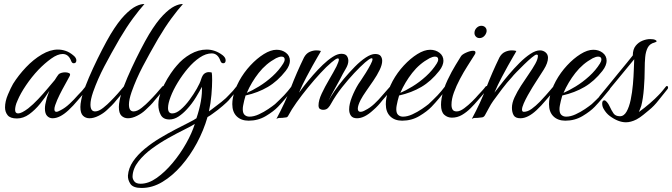

<svg xmlns="http://www.w3.org/2000/svg" viewBox="-20 -584 3336 953"><path d="M64 4Q31 4 18 -12Q5 -28 5 -51Q5 -81 19.5 -115Q34 -149 45 -168Q72 -211 109 -250Q146 -289 187.5 -313.5Q229 -338 267 -338Q287 -338 306 -331.5Q325 -325 343 -310Q352 -303 355.5 -296.5Q359 -290 359 -285Q359 -270 346 -270Q337 -270 333 -282Q320 -316 291 -316Q266 -316 234 -293Q202 -270 171 -238Q137 -202 109 -160.5Q81 -119 67 -85Q60 -70 57.5 -58.5Q55 -47 55 -39Q55 -21 70 -21Q87 -21 120 -46Q144 -65 169.5 -92Q195 -119 217 -145.5Q239 -172 252 -187Q257 -195 261.5 -202Q266 -209 270 -214Q274 -219 283.5 -222Q293 -225 303 -225Q315 -225 323 -221Q331 -217 326 -207Q326 -206 315 -186.5Q304 -167 289.5 -140Q275 -113 264 -88Q258 -74 254 -62Q250 -50 250 -42Q250 -29 260 -29Q267 -29 281 -37Q303 -48 325.5 -69Q348 -90 367 -112Q378 -123 387 -133Q396 -143 404 -154Q407 -157 409 -157Q415 -157 415 -148Q415 -143 411 -139Q400 -126 389 -112.5Q378 -99 366 -86Q355 -73 343.5 -60.5Q332 -48 320 -37Q277 3 241 3Q225 3 214 -8.5Q203 -20 203 -45Q203 -64 210 -88Q212 -99 216.5 -110Q221 -121 225 -133Q205 -101 179.5 -69.5Q154 -38 125 -17Q96 4 64 4Z M424 3Q405 3 392 -9.5Q379 -22 379 -53Q379 -60 380 -68.5Q381 -77 383 -87Q388 -114 404 -156Q420 -198 442 -245.5Q464 -293 487 -337.5Q510 -382 529 -414Q566 -475 598 -508Q630 -541 655 -553Q680 -565 697 -564Q671 -535 640 -493Q609 -451 574 -392Q530 -316 497.5 -254Q465 -192 442 -127Q429 -89 429 -65Q429 -31 452 -31Q470 -31 492.5 -49Q515 -67 528 -81Q548 -101 563.5 -118.5Q579 -136 594 -154Q597 -157 599 -157Q605 -157 605 -148Q605 -143 601 -139Q590 -126 579.5 -112.5Q569 -99 557 -86Q547 -73 534.5 -60.5Q522 -48 510 -37Q493 -21 469 -9Q445 3 424 3Z M615 3Q596 3 583 -9.5Q570 -22 570 -53Q570 -60 571 -68.5Q572 -77 574 -87Q579 -114 595 -156Q611 -198 633 -245.5Q655 -293 678 -337.5Q701 -382 720 -414Q757 -475 789 -508Q821 -541 846 -553Q871 -565 888 -564Q862 -535 831 -493Q800 -451 765 -392Q721 -316 688.5 -254Q656 -192 633 -127Q620 -89 620 -65Q620 -31 643 -31Q661 -31 683.5 -49Q706 -67 719 -81Q739 -101 754.5 -118.5Q770 -136 785 -154Q788 -157 790 -157Q796 -157 796 -148Q796 -143 792 -139Q781 -126 770.5 -112.5Q760 -99 748 -86Q738 -73 725.5 -60.5Q713 -48 701 -37Q684 -21 660 -9Q636 3 615 3Z M683 349Q641 349 627.5 329Q614 309 615 287Q618 250 640.5 217Q663 184 698 155Q733 126 773 102Q813 78 850.5 58.5Q888 39 916 25Q944 11 955 3Q970 -41 977 -81.5Q984 -122 982 -153Q972 -133 952.5 -101Q933 -69 908 -42Q888 -20 866 -5.5Q844 9 821 9Q790 9 778 -13.5Q766 -36 766 -64Q766 -73 767 -82Q768 -91 770 -99Q778 -131 794 -162.5Q810 -194 827.5 -219.5Q845 -245 857 -258Q886 -293 925.5 -315.5Q965 -338 1006 -338Q1048 -338 1085 -310Q1100 -298 1100 -285Q1100 -270 1088 -270Q1078 -270 1074 -282Q1061 -319 1031 -319Q1002 -319 971.5 -298.5Q941 -278 913 -245Q885 -212 862.5 -175Q840 -138 827 -104Q814 -70 814 -48Q814 -21 835 -21Q854 -21 876.5 -40Q899 -59 920 -87.5Q941 -116 957 -144Q973 -172 978 -190Q985 -212 995 -219Q1005 -226 1016 -226Q1020 -226 1023.5 -225.5Q1027 -225 1031 -224Q1032 -219 1032.5 -209Q1033 -199 1033 -185Q1033 -156 1029.5 -114Q1026 -72 1017 -31L1028 -39Q1054 -58 1079 -78Q1104 -98 1116 -112Q1127 -123 1136 -133Q1145 -143 1153 -154Q1155 -157 1158 -157Q1164 -157 1164 -149Q1164 -144 1159 -139Q1138 -113 1115 -86Q1109 -79 1085.5 -58.5Q1062 -38 1036 -20Q1023 -10 1010 -3Q991 63 957.5 125.5Q924 188 880 238.5Q836 289 786 319Q736 349 683 349ZM678 328Q717 328 758 299Q799 270 837 224.5Q875 179 904 127.5Q933 76 947 31Q930 42 894.5 59.5Q859 77 816 101Q773 125 733.5 154Q694 183 667 217.5Q640 252 638 290Q637 303 646 315.5Q655 328 678 328Z M1214 15Q1177 15 1155 -6.5Q1133 -28 1133 -67Q1133 -97 1144.5 -130Q1156 -163 1167 -182Q1190 -224 1222.5 -259Q1255 -294 1289.5 -315.5Q1324 -337 1353 -337Q1380 -337 1399.5 -322Q1419 -307 1419 -282Q1419 -272 1414 -259Q1409 -246 1398 -232Q1358 -181 1309.5 -152.5Q1261 -124 1199 -110Q1195 -97 1192 -84.5Q1189 -72 1187 -61Q1186 -56 1185.5 -51.5Q1185 -47 1185 -42Q1185 -22 1194.5 -13.5Q1204 -5 1218 -5Q1240 -5 1265 -16.5Q1290 -28 1312 -43Q1334 -58 1345 -67Q1356 -77 1366.5 -87.5Q1377 -98 1390 -111Q1400 -122 1409 -132.5Q1418 -143 1426 -154Q1429 -157 1431 -157Q1437 -157 1437 -148Q1437 -143 1433 -139Q1415 -117 1397 -95.5Q1379 -74 1360 -54Q1338 -31 1299.5 -8Q1261 15 1214 15ZM1205 -123Q1231 -134 1265.5 -155Q1300 -176 1332.5 -205.5Q1365 -235 1386 -269Q1393 -280 1393 -289Q1393 -303 1377 -303Q1366 -303 1350 -295Q1300 -268 1264 -222Q1228 -176 1205 -123Z M1352 6Q1395 -74 1423.5 -148.5Q1452 -223 1489 -299Q1500 -319 1517 -326.5Q1534 -334 1550 -334Q1563 -334 1573 -331Q1570 -324 1557.5 -303.5Q1545 -283 1531 -257Q1521 -239 1501 -201.5Q1481 -164 1464 -124Q1473 -137 1491.5 -160.5Q1510 -184 1533.5 -211Q1557 -238 1582 -262Q1607 -286 1631 -301.5Q1655 -317 1674 -317Q1694 -317 1701.5 -306.5Q1709 -296 1709 -282Q1709 -264 1695.5 -241.5Q1682 -219 1668 -191Q1660 -176 1648.5 -155.5Q1637 -135 1626.5 -115.5Q1616 -96 1610 -83Q1620 -102 1640 -131.5Q1660 -161 1686.5 -192.5Q1713 -224 1741 -252.5Q1769 -281 1795.5 -298.5Q1822 -316 1842 -316Q1862 -316 1869.5 -306Q1877 -296 1877 -282Q1877 -263 1864.5 -237Q1852 -211 1833.5 -184Q1815 -157 1797.5 -132Q1780 -107 1770 -88Q1756 -60 1756 -45Q1756 -29 1769 -29Q1780 -29 1793 -37Q1816 -48 1838 -68.5Q1860 -89 1879 -112Q1889 -124 1900.5 -136.5Q1912 -149 1916 -154Q1918 -157 1921 -157Q1927 -157 1927 -149Q1927 -144 1922 -139Q1912 -126 1901 -112.5Q1890 -99 1878 -86Q1868 -73 1856.5 -60.5Q1845 -48 1832 -37Q1789 3 1752 3Q1731 3 1722 -9.5Q1713 -22 1713 -41Q1713 -67 1726.5 -101.5Q1740 -136 1759 -167Q1761 -170 1772 -186Q1783 -202 1796 -223Q1809 -244 1819 -263Q1829 -282 1829 -290Q1829 -297 1820.5 -294Q1812 -291 1792 -274Q1768 -253 1738 -221Q1708 -189 1677.5 -150.5Q1647 -112 1623 -69Q1618 -59 1609 -49Q1600 -39 1585 -39H1582Q1576 -39 1568.5 -43Q1561 -47 1561 -61Q1561 -86 1577 -120Q1593 -154 1614 -189.5Q1635 -225 1650 -254Q1655 -265 1658.5 -274Q1662 -283 1662 -288Q1662 -296 1653.5 -293.5Q1645 -291 1625 -274Q1601 -254 1570.5 -221Q1540 -188 1509 -150Q1478 -112 1452 -75.5Q1426 -39 1412 -12Q1408 -3 1401.5 -1.5Q1395 0 1381 1Q1371 1 1365 1.5Q1359 2 1352 6Z M1976 15Q1939 15 1917 -6.5Q1895 -28 1895 -67Q1895 -97 1906.5 -130Q1918 -163 1929 -182Q1952 -224 1984.5 -259Q2017 -294 2051.5 -315.5Q2086 -337 2115 -337Q2142 -337 2161.5 -322Q2181 -307 2181 -282Q2181 -272 2176 -259Q2171 -246 2160 -232Q2120 -181 2071.5 -152.5Q2023 -124 1961 -110Q1957 -97 1954 -84.5Q1951 -72 1949 -61Q1948 -56 1947.5 -51.5Q1947 -47 1947 -42Q1947 -22 1956.5 -13.5Q1966 -5 1980 -5Q2002 -5 2027 -16.5Q2052 -28 2074 -43Q2096 -58 2107 -67Q2118 -77 2128.5 -87.5Q2139 -98 2152 -111Q2162 -122 2171 -132.5Q2180 -143 2188 -154Q2191 -157 2193 -157Q2199 -157 2199 -148Q2199 -143 2195 -139Q2177 -117 2159 -95.5Q2141 -74 2122 -54Q2100 -31 2061.5 -8Q2023 15 1976 15ZM1967 -123Q1993 -134 2027.5 -155Q2062 -176 2094.5 -205.5Q2127 -235 2148 -269Q2155 -280 2155 -289Q2155 -303 2139 -303Q2128 -303 2112 -295Q2062 -268 2026 -222Q1990 -176 1967 -123Z M2360 -395Q2349 -395 2342 -402.5Q2335 -410 2335 -420Q2335 -435 2345.5 -445.5Q2356 -456 2369 -456Q2382 -456 2389.5 -447.5Q2397 -439 2395 -426Q2392 -413 2382.5 -404Q2373 -395 2360 -395ZM2223 0Q2201 0 2185 -14.5Q2169 -29 2169 -64Q2169 -79 2172 -97Q2181 -144 2201.5 -187Q2222 -230 2241.5 -261.5Q2261 -293 2267 -303Q2272 -313 2293 -322.5Q2314 -332 2328 -332Q2340 -332 2340 -324Q2340 -317 2335 -311Q2320 -287 2300.5 -256.5Q2281 -226 2263 -192Q2245 -158 2233 -125Q2221 -92 2221 -64Q2221 -49 2226.5 -40Q2232 -31 2247 -31Q2263 -31 2284 -46.5Q2305 -62 2324.5 -81.5Q2344 -101 2353 -112Q2363 -123 2372.5 -133Q2382 -143 2390 -154Q2393 -157 2395 -157Q2401 -157 2401 -148Q2401 -143 2397 -139Q2386 -126 2375 -112.5Q2364 -99 2352 -86Q2336 -67 2316 -47Q2296 -27 2273 -13.5Q2250 0 2223 0Z M2322 6Q2365 -74 2393.5 -148.5Q2422 -223 2459 -299Q2470 -319 2487 -326.5Q2504 -334 2520 -334Q2533 -334 2543 -331Q2540 -324 2527.5 -303.5Q2515 -283 2501 -257Q2491 -239 2471 -201.5Q2451 -164 2434 -124Q2443 -135 2462 -160Q2481 -185 2506 -214.5Q2531 -244 2558.5 -271.5Q2586 -299 2612.5 -316.5Q2639 -334 2660 -334Q2676 -334 2688 -324Q2700 -314 2700 -297Q2700 -272 2679 -238.5Q2658 -205 2637 -173Q2633 -167 2622.5 -150Q2612 -133 2600 -111.5Q2588 -90 2579.5 -70.5Q2571 -51 2571 -40Q2571 -29 2580 -29Q2599 -29 2619.5 -44Q2640 -59 2659 -78.5Q2678 -98 2689 -111Q2700 -123 2709 -134Q2718 -145 2727 -155Q2730 -158 2732 -158Q2738 -158 2738 -149Q2738 -143 2734 -139Q2723 -126 2712 -112.5Q2701 -99 2689 -86Q2678 -73 2666.5 -60.5Q2655 -48 2643 -37Q2600 3 2563 3Q2538 3 2529.5 -12Q2521 -27 2521 -49Q2521 -73 2534 -101Q2547 -129 2566 -158.5Q2585 -188 2604.5 -216Q2624 -244 2637 -267.5Q2650 -291 2650 -307Q2650 -313 2643 -313Q2637 -313 2619.5 -298.5Q2602 -284 2582 -264.5Q2562 -245 2544.5 -227Q2527 -209 2521 -201Q2496 -174 2472.5 -143Q2449 -112 2428 -83Q2416 -66 2407 -48.5Q2398 -31 2387 -12Q2382 -3 2373.5 -1.5Q2365 0 2351 1Q2341 1 2335 1.5Q2329 2 2322 6Z M2786 15Q2749 15 2727 -6.5Q2705 -28 2705 -67Q2705 -97 2716.5 -130Q2728 -163 2739 -182Q2762 -224 2794.5 -259Q2827 -294 2861.5 -315.5Q2896 -337 2925 -337Q2952 -337 2971.5 -322Q2991 -307 2991 -282Q2991 -272 2986 -259Q2981 -246 2970 -232Q2930 -181 2881.5 -152.5Q2833 -124 2771 -110Q2767 -97 2764 -84.5Q2761 -72 2759 -61Q2758 -56 2757.5 -51.5Q2757 -47 2757 -42Q2757 -22 2766.5 -13.5Q2776 -5 2790 -5Q2812 -5 2837 -16.5Q2862 -28 2884 -43Q2906 -58 2917 -67Q2928 -77 2938.5 -87.5Q2949 -98 2962 -111Q2972 -122 2981 -132.5Q2990 -143 2998 -154Q3001 -157 3003 -157Q3009 -157 3009 -148Q3009 -143 3005 -139Q2987 -117 2969 -95.5Q2951 -74 2932 -54Q2910 -31 2871.5 -8Q2833 15 2786 15ZM2777 -123Q2803 -134 2837.5 -155Q2872 -176 2904.5 -205.5Q2937 -235 2958 -269Q2965 -280 2965 -289Q2965 -303 2949 -303Q2938 -303 2922 -295Q2872 -268 2836 -222Q2800 -176 2777 -123Z M3087 23Q3049 23 3007 -8Q2989 -21 2976 -44Q2969 -56 2969 -70Q2969 -86 2980 -86Q2985 -86 2992.5 -77.5Q3000 -69 3006 -56Q3015 -36 3025 -21.5Q3035 -7 3057 -7Q3077 -7 3090 -30Q3103 -53 3110.5 -89Q3118 -125 3121.5 -165Q3125 -205 3126 -238.5Q3127 -272 3128 -290Q3081 -233 3039.5 -182.5Q2998 -132 2961 -88Q2957 -83 2954 -83Q2951 -83 2951 -89Q2951 -100 2956 -107Q2976 -131 3000 -160.5Q3024 -190 3048.5 -220Q3073 -250 3092.5 -273.5Q3112 -297 3121 -309Q3121 -339 3135 -356.5Q3149 -374 3169 -382Q3189 -390 3207 -390Q3224 -390 3232 -386Q3239 -383 3239 -379Q3239 -376 3229 -373Q3205 -367 3195 -347.5Q3185 -328 3182.5 -300.5Q3180 -273 3180 -242Q3180 -196 3176 -145Q3172 -94 3163 -59Q3161 -52 3157.5 -44Q3154 -36 3151 -28Q3179 -48 3206 -71.5Q3233 -95 3248 -111Q3259 -122 3267.5 -132.5Q3276 -143 3285 -154Q3287 -157 3290 -157Q3296 -157 3296 -149Q3296 -144 3291 -139Q3270 -114 3248.5 -86Q3227 -58 3201 -37Q3190 -28 3173 -14Q3156 0 3139 9Q3111 23 3087 23Z"/></svg>

Font: Birthstone
Style: Regular
Weight: 400
Designer: Robert E. Leuschke
Foundry: Robert E. Leuschke
Version: Version 1.013; ttfautohint (v1.8.3)